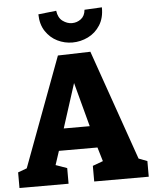

<svg xmlns="http://www.w3.org/2000/svg" viewBox="-62 -1001 839 1052"><g transform="rotate(-5 358.0 -475.0)"><path d="M272 -86V0H2V-86L51 -104L275 -705L454 -710L666 -104L713 -86V0H413V-86L470 -107L447 -184H235L210 -108ZM272 -304H415L350 -547ZM361 -769Q318 -769 279 -788Q240 -807 214.5 -845Q189 -883 188 -939L287 -950Q292 -911 316.5 -893Q341 -875 368 -875Q395 -875 417 -891.5Q439 -908 442 -942L538 -947Q539 -889 513.5 -849Q488 -809 447 -789Q406 -769 361 -769Z"/></g></svg>

Font: Bitter ExtraBold
Style: Regular
Weight: 800
Designer: Sol Matas, and Bitter project Authors
Foundry: Sol Matas
Version: Version 2.001